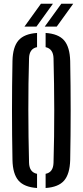

<svg xmlns="http://www.w3.org/2000/svg" viewBox="-20 -980 434 1008"><path d="M174.5 7Q107 2.5 77 -32.2Q47 -67 45.5 -140Q40.5 -400 45.5 -660Q47 -733 77 -767.8Q107 -802.5 174.5 -807V-732.5Q134 -724.5 132.5 -674.5Q128.5 -542.5 128.8 -401.8Q129 -261 132.5 -125.5Q134 -75.5 174.5 -67.5ZM219.5 7V-67.5Q259.5 -75 261 -125.5Q265 -261 264.8 -401.8Q264.5 -542.5 261 -674.5Q259.5 -723.5 219.5 -732.5V-807Q287 -802.5 316.8 -767.8Q346.5 -733 348.5 -660Q353.5 -399.5 348.5 -140Q346.5 -67 316.8 -32.2Q287 2.5 219.5 7ZM108.5 -840.5 195 -960.5H258L171.5 -840.5ZM215 -840.5 302 -960.5H364.5L278 -840.5Z"/></svg>

Font: Big Shoulders Stencil Display SemiBold
Style: Regular
Weight: 600
Designer: Patric King
Foundry: XO Type Co
Version: Version 1.000